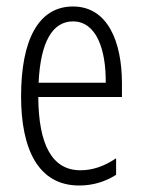

<svg xmlns="http://www.w3.org/2000/svg" viewBox="-20 -562 439 592"><path d="M205 -542C98 -542 45 -438 45 -265C45 -102 98 10 224 10C267 10 305 -2 338 -23V-74C301 -49 265 -37 228 -37C141 -37 99 -115 98 -263H356V-305C356 -432 313 -542 205 -542ZM205 -496C277 -496 307 -410 306 -307H99C105 -435 143 -496 205 -496Z"/></svg>

Font: Noto Sans Lao ExtraCondensed Light
Style: Regular
Weight: 300
Width: 2
Designer: Monotype Design Team
Foundry: Monotype Imaging Inc.
Version: Version 2.003